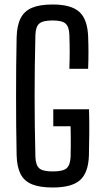

<svg xmlns="http://www.w3.org/2000/svg" viewBox="-20 -827 460 854"><path d="M214.5 7Q157.5 7 122.5 -7.2Q87.5 -21.5 71.5 -53Q55.5 -84.5 54 -135.5Q52.5 -201 52 -267Q51.5 -333 51.5 -399.2Q51.5 -465.5 52 -531.2Q52.5 -597 54 -662Q55.5 -714 71.8 -746Q88 -778 122.5 -792.5Q157 -807 214 -807Q296.5 -807 332.8 -774.2Q369 -741.5 372 -665Q373.5 -628 373.5 -593.5Q373.5 -559 372 -521H288.5Q290 -562.5 290 -597Q290 -631.5 288.5 -673Q287 -708.5 271.5 -722.2Q256 -736 214 -736Q170.5 -736 154.8 -722.2Q139 -708.5 137.5 -673Q135.5 -599 134.8 -532Q134 -465 134 -400.2Q134 -335.5 134.8 -268.5Q135.5 -201.5 137.5 -128Q139 -92 154.8 -78.2Q170.5 -64.5 214.5 -64.5Q259.5 -64.5 275.8 -78.2Q292 -92 294 -128Q294.5 -152 294.8 -174.5Q295 -197 294.8 -219.5Q294.5 -242 294 -265.5H217V-341H376Q377.5 -281.5 377 -232.2Q376.5 -183 375.5 -135.5Q373 -59 336.2 -26Q299.5 7 214.5 7Z"/></svg>

Font: Big Shoulders
Style: Regular
Weight: 400
Designer: Patric King
Foundry: XO Type Co
Version: Version 2.002